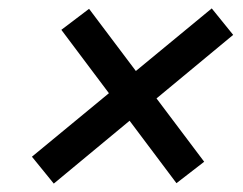

<svg xmlns="http://www.w3.org/2000/svg" viewBox="-20 -600 578 457"><path d="M400 -164 126 -529 192 -579 466 -215ZM108 -163 56 -227 484 -580 535 -517Z"/></svg>

Font: Instrument Sans Medium
Style: Italic
Weight: 500
Italic angle: -13°
Designer: Rodrigo Fuenzalida
Foundry: fragTYPE
Version: Version 1.000;gftools[0.9.28]